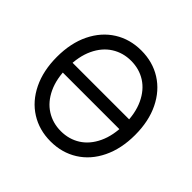

<svg xmlns="http://www.w3.org/2000/svg" viewBox="-179 -896 1085 1085"><g transform="rotate(45 363.5 -353.5)"><path d="M605.5 -314.5H121.1V-392.6H605.5ZM363.3 9.8Q272.5 9.8 201.7 -34.7Q130.9 -79.1 90.8 -161.6Q50.8 -244.1 50.8 -353.5Q50.8 -463.9 90.8 -545.9Q130.9 -627.9 201.7 -672.4Q272.5 -716.8 363.3 -716.8Q454.1 -716.8 524.9 -672.4Q595.7 -627.9 635.7 -545.9Q675.8 -463.9 675.8 -353.5Q675.8 -244.1 635.7 -161.6Q595.7 -79.1 524.9 -34.7Q454.1 9.8 363.3 9.8ZM363.3 -634.8Q298.8 -634.8 247.1 -602.1Q195.3 -569.3 165.5 -505.9Q135.7 -442.4 135.7 -353.5Q135.7 -264.6 165.5 -201.2Q195.3 -137.7 247.1 -105Q298.8 -72.3 363.3 -72.3Q428.7 -72.3 480 -105Q531.2 -137.7 561 -201.2Q590.8 -264.6 590.8 -353.5Q590.8 -442.4 561 -505.9Q531.2 -569.3 480 -602.1Q428.7 -634.8 363.3 -634.8Z"/></g></svg>

Font: Pretendard JP Variable
Style: Regular
Weight: 400
Designer: Base glyphs from Inter by Rasmus Andersson; Hangul glyphs from Noto Sans CJK(Source Han Sans) by Jang Soo-young and Kang
Foundry: Kil Hyung-jin
Version: Version 1.307;Glyphs 3.2 (3192)